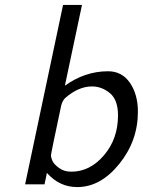

<svg xmlns="http://www.w3.org/2000/svg" viewBox="-20 -742 575 773"><path d="M81.1 0 233.9 -722.2H310.1L241.2 -397Q322.3 -455.1 415 -455.1Q471.2 -455.1 503.2 -408.4Q535.2 -361.8 535.2 -292Q535.2 -174.8 460 -81.8Q384.8 11.2 291 11.2Q219.2 11.2 168.9 -45.9L159.2 0ZM185.1 -116.2Q185.1 -108.4 190.9 -94.7Q196.8 -81.1 217.3 -65.9Q237.8 -50.8 267.1 -50.8Q342.3 -50.8 398.7 -116.9Q455.1 -183.1 455.1 -277.8Q455.1 -339.8 422.6 -366.9Q390.1 -394 350.1 -394Q295.9 -394 242.2 -347.2Q231 -335.9 226.1 -315.9Q185.1 -123 185.1 -116.2Z"/></svg>

Font: CMU Sans Serif
Style: Oblique
Weight: 500
Italic angle: -12°
Version: Version 0.7.0